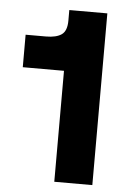

<svg xmlns="http://www.w3.org/2000/svg" viewBox="-49 -687 475 724"><g transform="rotate(5 188.0 -325.0)"><path d="M184 -650H328V0H184V-420H28V-543H105Q144 -543 164 -557Q184 -571 184 -610Z"/></g></svg>

Font: Overused Grotesk
Style: Bold
Weight: 700
Version: Version 0.003